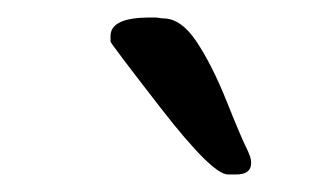

<svg xmlns="http://www.w3.org/2000/svg" viewBox="-20 -724 367 218"><path d="M105.5 -676.8V-683.1Q105.5 -704.1 149.9 -704.1H157.7Q163.6 -703.1 165.5 -703.1Q185.5 -703.1 203.1 -676.8Q220.7 -650.4 237.1 -609.6Q253.4 -568.8 259.3 -557.1Q265.1 -545.4 265.1 -540.5V-538.6Q265.1 -525.9 248 -525.9H238.8Q221.2 -525.9 163.3 -600.3Q105.5 -674.8 105.5 -676.8Z"/></svg>

Font: Averia Serif Libre
Style: Italic
Weight: 400
Italic angle: -7.90001°
Version: Version 1.002